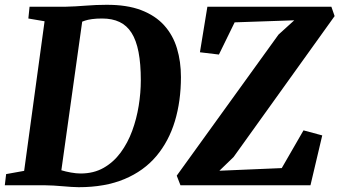

<svg xmlns="http://www.w3.org/2000/svg" viewBox="-30 -771 1412 799"><path d="M93 -743H242.5Q283.5 -744 326.8 -747.5Q370 -751 412.5 -751Q498 -751.5 557.5 -728.8Q617 -706 653.5 -665.2Q690 -624.5 706.5 -569.5Q723 -514.5 723 -450.5Q723 -350.5 697.8 -266.8Q672.5 -183 620.5 -121.2Q568.5 -59.5 488 -25.8Q407.5 8 297.5 8Q284.5 8 267 6.8Q249.5 5.5 230.5 4Q211.5 2.5 192.5 1.2Q173.5 0 157 0H-10L-4.5 -46.5L70.5 -60L155.5 -682.5L88 -694ZM220.5 -28 207.5 -70.5Q209.5 -67.5 226.2 -62.2Q243 -57 265.2 -53Q287.5 -49 305.5 -49Q360 -49 401.2 -72.5Q442.5 -96 472 -136Q501.5 -176 520 -226.2Q538.5 -276.5 547.2 -330.8Q556 -385 556 -437Q556 -505.5 546.5 -554.5Q537 -603.5 517.5 -634.2Q498 -665 467.5 -679.5Q437 -694 395 -694Q370.5 -694 352.8 -691.5Q335 -689 323.2 -685Q311.5 -681 304 -677L315.5 -705.5ZM721 0 705.5 -40 1129 -627 1194.5 -686.5 946.5 -678 881 -544 802 -553.5 833 -743H1349L1362.5 -704L942 -117.5L883 -60.5L1142.5 -71.5L1233 -228.5L1311 -207.5L1262 0Z"/></svg>

Font: Merriweather 28pt ExtraBold
Style: Italic
Weight: 800
Italic angle: -7.8°
Version: Version 2.101